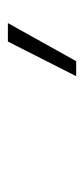

<svg xmlns="http://www.w3.org/2000/svg" viewBox="120 -968 218 499"><g transform="rotate(-90 229.5 -719.0)"><path d="M280.5 -630.5 370.5 -808H418.5L319.5 -630.5Z"/></g></svg>

Font: Encode Sans SemiCondensed SemiCondensed ExtraLight
Style: Regular
Weight: 200
Width: 4
Designer: Multiple Designers
Foundry: Impallari Type
Version: Version 3.000; ttfautohint (v1.8.3) -l 8 -r 50 -G 200 -x 14 